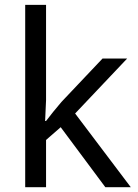

<svg xmlns="http://www.w3.org/2000/svg" viewBox="-20 -780 574 800"><path d="M171.9 -275.9 201.7 -314 235.8 -355 407.2 -536.1H509.8L293 -307.1L524.9 0H418.9L232.9 -250L171.9 -196.8V0H85V-759.8H171.9V-362.8L168 -275.9Z"/></svg>

Font: Noto Sans Historic
Style: Regular
Weight: 400
Designer: Monotype Design Team
Foundry: Monotype Imaging Inc.
Version: Version 0.71 uh